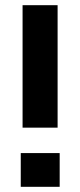

<svg xmlns="http://www.w3.org/2000/svg" viewBox="-20 -720 310 740"><path d="M60 0V-130H210V0ZM67 -228V-700H202V-228Z"/></svg>

Font: Share
Style: Bold
Weight: 700
Designer: Ralph du Carrois
Version: Version 1.002